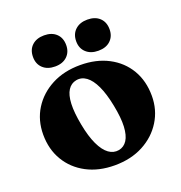

<svg xmlns="http://www.w3.org/2000/svg" viewBox="-126 -791 860 911"><g transform="rotate(-20 304.0 -335.0)"><path d="M307 -490.5Q388 -490.5 449 -458.5Q510 -426.5 543.8 -369.5Q577.5 -312.5 577.5 -237Q577.5 -166.5 542.2 -109.8Q507 -53 444.8 -20Q382.5 13 300.5 13Q220 13 159 -19.2Q98 -51.5 64 -108.5Q30 -165.5 30 -240Q30 -312 65.2 -368.5Q100.5 -425 162.8 -457.8Q225 -490.5 307 -490.5ZM343 -48.5Q369.5 -53.5 385 -77.5Q400.5 -101.5 402.8 -145.5Q405 -189.5 392 -254.5Q379.5 -318 360.5 -358.5Q341.5 -399 317 -416.8Q292.5 -434.5 265 -429Q238.5 -424 223 -400Q207.5 -376 205.5 -332Q203.5 -288 216 -223Q228 -160 247.2 -119.2Q266.5 -78.5 290.8 -61Q315 -43.5 343 -48.5ZM194.5 -524.5Q156 -524.5 133.2 -545.8Q110.5 -567 110.5 -602.5Q110.5 -639 133.2 -660.2Q156 -681.5 194.5 -681.5Q233 -681.5 255.5 -660.2Q278 -639 278 -602.5Q278 -567.5 255.5 -546Q233 -524.5 194.5 -524.5ZM413 -524.5Q374.5 -524.5 351.5 -545.8Q328.5 -567 328.5 -602.5Q328.5 -638.5 351.5 -660Q374.5 -681.5 413 -681.5Q452 -681.5 474.5 -660.2Q497 -639 497 -602.5Q497 -567.5 474.5 -546Q452 -524.5 413 -524.5Z"/></g></svg>

Font: Fraunces
Style: Bold
Weight: 700
Version: Version 1.000;[b76b70a41]